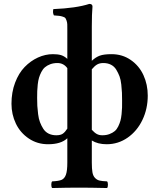

<svg xmlns="http://www.w3.org/2000/svg" viewBox="-20 -718 806 972"><path d="M168 -222.2Q168 -199.2 168.9 -181.9Q169.9 -164.6 172.9 -140.6Q175.8 -116.7 182.4 -99.4Q189 -82 199.2 -65.9Q209.5 -49.8 226.3 -41.5Q243.2 -33.2 265.1 -33.2Q286.6 -33.2 298.1 -41.3Q309.6 -49.3 320.8 -66.9V-373Q301.8 -398.9 271 -398.9Q250.5 -398.9 234.4 -392.8Q218.3 -386.7 207.5 -377.4Q196.8 -368.2 189.2 -353.3Q181.6 -338.4 177.5 -324.5Q173.3 -310.5 171.1 -290.8Q168.9 -271 168.5 -256.6Q168 -242.2 168 -222.2ZM444.8 -367.2V-61Q458.5 -45.9 470.2 -39.6Q481.9 -33.2 498 -33.2Q518.6 -33.2 534.4 -39.3Q550.3 -45.4 560.8 -54.2Q571.3 -63 578.6 -78.1Q585.9 -93.3 589.6 -106.4Q593.3 -119.6 595.5 -140.1Q597.7 -160.6 597.9 -173.8Q598.1 -187 598.1 -208Q598.1 -231.4 597.4 -248.3Q596.7 -265.1 594 -290Q591.3 -314.9 585 -331.8Q578.6 -348.6 568.6 -365.2Q558.6 -381.8 541.7 -390.4Q524.9 -398.9 502.9 -398.9Q484.9 -398.9 471.9 -391.6Q459 -384.3 444.8 -367.2ZM38.1 -192.9Q38.1 -251 56.4 -299.3Q74.7 -347.7 104.7 -378.7Q134.8 -409.7 172.1 -426.8Q209.5 -443.8 248 -443.8Q272.5 -443.8 288.8 -439Q305.2 -434.1 320.8 -419.9V-564.9Q320.8 -584 320.6 -594.2Q320.3 -604.5 316.9 -613.8Q313.5 -623 310.8 -626.7Q308.1 -630.4 298.3 -633.5Q288.6 -636.7 280 -637.7Q271.5 -638.7 252.9 -640.1Q245.6 -653.3 250 -671.9Q366.7 -676.8 432.1 -698.2Q448.2 -698.2 448.2 -685.1Q444.8 -647.9 444.8 -583V-410.2Q464.4 -428.7 485.4 -436.3Q506.3 -443.8 544.9 -443.8Q599.6 -443.8 642.1 -414.3Q684.6 -384.8 706.3 -337.4Q728 -290 728 -233.9Q728 -167 700.9 -110.6Q673.8 -54.2 626 -21Q578.1 12.2 520 12.2Q475.1 12.2 444.8 -6.8V105Q444.8 136.7 448 154.5Q451.2 172.4 460.9 182.6Q470.7 192.9 483.6 196Q496.6 199.2 522 200.2Q526.4 204.6 526.4 217Q526.4 229.5 522 233.9Q436 231.9 380.9 231.9Q320.3 231.9 244.1 233.9Q239.7 229.5 239.7 217Q239.7 204.6 244.1 200.2Q277.3 198.7 292 192.4Q306.6 186 313.7 166.5Q320.8 147 320.8 105V-18.1Q289.1 12.2 223.1 12.2Q168.9 12.2 126 -16.6Q83 -45.4 60.5 -92Q38.1 -138.7 38.1 -192.9Z"/></svg>

Font: Common Serif
Style: Bold
Weight: 700
Designer: Philipp H. Poll, Khaled Hosny
Foundry: Stefan Peev, Context Ltd.
Version: Version 1.026